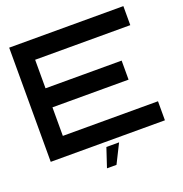

<svg xmlns="http://www.w3.org/2000/svg" viewBox="-148 -833 1058 1111"><g transform="rotate(-20 381.0 -278.0)"><path d="M732.4 -703.1V-585.9H146.5V-410.2H615.2V-293H146.5V-117.2H732.4V0H29.3V-703.1ZM361.3 29.3H439.5L380.9 146.5H322.3Z"/></g></svg>

Font: Gerhaus
Style: Regular
Weight: 400
Designer: GGBotNet
Foundry: GGBotNet
Version: 1.01